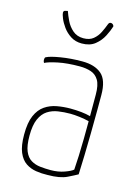

<svg xmlns="http://www.w3.org/2000/svg" viewBox="-111 -769 605 841"><g transform="rotate(15 191.5 -348.5)"><path d="M190 10Q163 11 137.5 7Q112 3 91 -11Q70 -25 57.5 -54.5Q45 -84 45 -135Q45 -189 59 -221Q73 -253 97 -269.5Q121 -286 151 -291.5Q181 -297 212 -297Q238 -297 261.5 -294.5Q285 -292 303 -287Q303 -287 303 -305.5Q303 -324 303 -347.5Q303 -371 303 -385Q303 -428 290 -449.5Q277 -471 254.5 -478.5Q232 -486 204 -486Q147 -486 106 -477.5Q65 -469 48 -460Q46 -464 45 -466.5Q44 -469 44 -473Q44 -478 45 -481.5Q46 -485 49 -486Q66 -495 111.5 -502.5Q157 -510 209 -510Q265 -510 296 -483.5Q327 -457 327 -389V-323Q327 -266 326 -213.5Q325 -161 324 -114.5Q323 -68 321 -28Q309 -21 277.5 -5.5Q246 10 190 10ZM197 -14Q231 -14 259 -24Q287 -34 297 -43Q299 -70 300.5 -107Q302 -144 302.5 -185Q303 -226 303 -264Q284 -269 260 -272Q236 -275 217 -275Q189 -275 162.5 -271Q136 -267 115 -253.5Q94 -240 81.5 -212Q69 -184 69 -136Q69 -91 79.5 -66Q90 -41 108.5 -30Q127 -19 150 -16.5Q173 -14 197 -14ZM185 -585Q156 -585 134.5 -599Q113 -613 99 -632.5Q85 -652 78 -669.5Q71 -687 71 -694Q71 -702 77 -704Q83 -706 90 -707Q96 -689 107 -666Q118 -643 137.5 -626Q157 -609 186 -609Q214 -609 231 -623Q248 -637 258 -657.5Q268 -678 275 -697Q278 -704 283.5 -705Q289 -706 294 -702.5Q299 -699 300 -693Q294 -673 281 -647.5Q268 -622 245 -603.5Q222 -585 185 -585Z"/></g></svg>

Font: Yanone Kaffeesatz ExtraLight ExtraLight
Style: Regular
Weight: 250
Version: Version 2.003